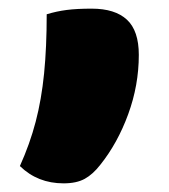

<svg xmlns="http://www.w3.org/2000/svg" viewBox="-20 -237 390 444"><path d="M127 187Q67 187 26 147Q49 96 62.5 44.5Q76 -7 82 -67.5Q88 -128 88 -204Q111 -211 134.5 -214Q158 -217 192 -217Q246 -217 273.5 -191.5Q301 -166 301 -110Q301 -40 276.5 27Q252 94 212 144Q195 166 176 176.5Q157 187 127 187Z"/></svg>

Font: Recursive Sn Csl St Blk
Style: Regular
Weight: 900
Version: Version 1.079;hotconv 1.0.112;makeotfexe 2.5.65598; ttfautoh